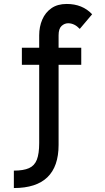

<svg xmlns="http://www.w3.org/2000/svg" viewBox="-20 -734 528 970"><path d="M50 216V128Q98.5 128 126.5 115.5Q154.5 103 166.2 72.8Q178 42.5 178 -11.5V-406.5H90.5V-493H178V-555.5Q178 -599 193.5 -635Q209 -671 239.8 -692.5Q270.5 -714 317 -714Q396.5 -714 445.5 -662L383 -588Q356 -616.5 324.5 -616.5Q306 -616.5 291 -602.8Q276 -589 276 -555.5V-493H390.5V-406.5H276V-2Q276 216 50 216Z"/></svg>

Font: Acari Sans Neue
Style: Bold
Weight: 700
Designer: Alfredo Marco Pradil (font), Cristiano Sobral (main changes)
Foundry: Hanken Design Co. (font), Cristiano Sobral (main changes)
Version: Version 2.459;March 19, 2022;FontCreator 14.0.0.2808 64-bit;